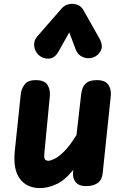

<svg xmlns="http://www.w3.org/2000/svg" viewBox="-20 -950 656 980"><path d="M184.5 10Q116.5 10 81.2 -37.8Q46 -85.5 55.5 -179L86 -469.5Q88.5 -495 105 -518Q121.5 -541 162.5 -541Q207 -541 222.2 -517Q237.5 -493 234.5 -460.5L206.5 -169.5Q204 -142.5 209.8 -136Q215.5 -129.5 228 -129.5Q237 -129.5 257.2 -138.8Q277.5 -148 306.5 -176.2Q335.5 -204.5 370.5 -261L394.5 -471Q396.5 -487.5 403 -503.5Q409.5 -519.5 426.2 -530.2Q443 -541 475.5 -541Q517.5 -541 533.2 -517Q549 -493 545.5 -460.5L504 -65Q500.5 -31 478 -15.5Q455.5 0 419.5 0Q382.5 0 366 -20.5Q349.5 -41 353 -74L354 -83Q311 -29.5 267.8 -9.8Q224.5 10 184.5 10ZM453 -656Q426 -648 401.2 -659.5Q376.5 -671 367 -696L333.5 -784.5L279.5 -688.5Q259.5 -652 229.5 -650.8Q199.5 -649.5 178 -668.5Q157.5 -688 154.5 -715.5Q151.5 -743 170 -764L294.5 -906.5Q305.5 -919 319.2 -924.8Q333 -930.5 347 -930.5Q364 -930.5 379.8 -923.5Q395.5 -916.5 406 -898L487.5 -753.5Q508 -717 494.2 -690.8Q480.5 -664.5 453 -656Z"/></svg>

Font: Edu SA Hand Cursive
Style: Regular
Weight: 400
Designer: Tina and Corey Anderson, Eben Sorkin, Mirko Velimirovic
Foundry: Google for Education
Version: Version 2.000